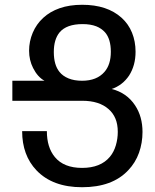

<svg xmlns="http://www.w3.org/2000/svg" viewBox="-20 -762 642 796"><path d="M511.7 -56.2Q541.5 -87.4 556.2 -128.4Q570.8 -169.4 570.8 -214.8Q570.8 -278.8 540 -325.2Q505.4 -377.4 442.9 -393.1Q487.8 -408.2 515.1 -448.7Q542 -490.7 542 -547.4Q542 -590.3 527.3 -626.5Q512.7 -662.6 483.9 -688.5Q424.3 -742.2 320.8 -742.2Q268.1 -742.2 227.5 -728Q187 -713.9 159.2 -688Q130.9 -662.1 115.7 -626.2Q100.6 -590.3 100.6 -551.8Q100.6 -512.7 117.2 -480Q136.2 -442.4 164.6 -427.2H31.2V-344.2H321.3Q391.1 -344.2 430.2 -309.6Q449.2 -293 458.7 -269.8Q468.3 -246.6 468.3 -215.3Q468.3 -186.5 460.2 -159.2Q452.1 -131.8 435.5 -111.8Q397 -65.9 320.3 -65.9Q244.6 -65.9 207.5 -110.8Q174.3 -150.9 174.3 -218.3H71.8Q71.8 -118.2 131.3 -55.7Q198.2 14.2 320.3 14.2Q445.8 14.2 511.7 -56.2ZM226.6 -463.9Q203.1 -492.7 203.1 -546.4Q203.1 -598.6 227.1 -627.9Q255.9 -662.1 322.3 -662.1Q355.5 -662.1 379.4 -652.8Q400.4 -644.5 415.5 -627.9Q439.5 -600.1 439.5 -547.4Q439.5 -494.1 413.1 -463.9Q381.3 -427.2 320.3 -427.2Q287.6 -427.2 263.9 -437Q240.2 -446.8 226.6 -463.9Z"/></svg>

Font: Hack Dev
Style: Regular
Weight: 400
Designer: Christopher Simpkins
Foundry: Christopher Simpkins
Version: Version 2.0315